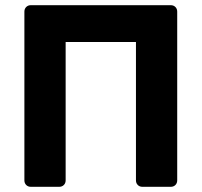

<svg xmlns="http://www.w3.org/2000/svg" viewBox="-20 -720 777 740"><path d="M99 0Q88 0 81 -7Q74 -14 74 -25V-675Q74 -686 81 -693Q88 -700 99 -700H638Q649 -700 656 -693Q663 -686 663 -675V-25Q663 -14 656 -7Q649 0 638 0H529Q518 0 511 -7Q504 -14 504 -25V-558H233V-25Q233 -14 226 -7Q219 0 208 0Z"/></svg>

Font: Rubik SemiBold
Style: Regular
Weight: 600
Designer: Hubert and Fischer
Foundry: Hubert and Fischer
Version: Version 2.300;gftools[0.9.30]